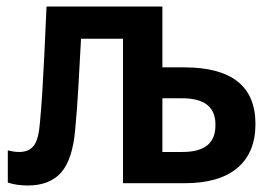

<svg xmlns="http://www.w3.org/2000/svg" viewBox="-20 -563 841 590"><path d="M65 7Q50 7 34.5 5Q19 3 4 -2V-101Q23 -96 39 -96Q69 -96 84 -115.5Q99 -135 103 -189Q107 -233 110 -280.5Q113 -328 116 -390.5Q119 -453 123 -543H479V-356H546Q765 -356 765 -182Q765 -94 709.5 -47Q654 0 547 0H358V-444H229Q224 -354 220.5 -290.5Q217 -227 211 -164Q203 -73 168 -33Q133 7 65 7ZM479 -96H541Q643 -96 642 -179Q643 -261 540 -261H479Z"/></svg>

Font: Noto Sans SemiCondensed SemiBold
Style: Regular
Weight: 600
Width: 4
Designer: Monotype Design Team
Foundry: Monotype Imaging Inc.
Version: Version 2.013; ttfautohint (v1.8.4.7-5d5b)